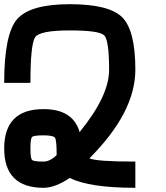

<svg xmlns="http://www.w3.org/2000/svg" viewBox="-20 -895 790 915"><path d="M625 -125V0Q406.2 0 312.5 -46.9Q242.2 0 187.5 0Q0 0 0 -187.5Q0 -375 187.5 -375Q328.1 -375 359.4 -265.6Q500 -437.5 500 -562.5Q500 -703.1 476.6 -726.6Q453.1 -750 312.5 -750Q171.9 -750 148.4 -718.8Q125 -687.5 125 -500H0Q0 -734.4 62.5 -804.7Q125 -875 312.5 -875Q500 -875 562.5 -812.5Q625 -750 625 -562.5Q625 -359.4 406.2 -140.6Q437.5 -125 625 -125ZM187.5 -250Q140.6 -250 132.8 -242.2Q125 -234.4 125 -187.5Q125 -140.6 132.8 -132.8Q140.6 -125 187.5 -125Q218.8 -125 250 -156.2Q250 -226.6 242.2 -238.3Q234.4 -250 187.5 -250Z"/></svg>

Font: CraftyPE
Style: Regular
Weight: 400
Designer: Erek Butcher
Foundry: Haunted Coop
Version: Version 0.018;April 4, 2024;FontCreator 15.0.0.2962 64-bit